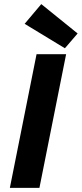

<svg xmlns="http://www.w3.org/2000/svg" viewBox="-20 -915 398 935"><path d="M28 0H172L302 -651H158ZM296 -680 358 -752 181 -895 100 -799Z"/></svg>

Font: Source Sans Pro
Style: Bold Italic
Weight: 700
Italic angle: -11°
Designer: Paul D. Hunt
Foundry: Adobe Systems Incorporated
Version: Version 3.006;hotconv 1.0.111;makeotfexe 2.5.65597